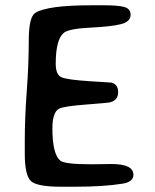

<svg xmlns="http://www.w3.org/2000/svg" viewBox="-20 -711 590 730"><path d="M487.3 -46.4Q487.3 -19.5 445.8 -12.7Q375.5 -1 263.2 -1H212.4Q119.1 -1 96.7 -23.4Q74.2 -45.9 74.2 -127V-177.7Q74.2 -262.2 81.8 -365.2Q89.4 -468.3 89.4 -557.4Q89.4 -646.5 114.3 -662.1Q160.6 -690.9 327.1 -690.9H376Q430.7 -690.9 453.6 -684.1Q476.6 -677.2 476.6 -654.8Q476.6 -628.9 440.7 -619.4Q404.8 -609.9 324.2 -606Q243.7 -602.1 223.6 -586.9Q191.9 -562.5 191.9 -468.8Q191.9 -426.3 214.4 -417Q236.8 -407.7 319.8 -402.3Q402.8 -397 403.3 -397Q429.2 -390.6 429.2 -360.6Q429.2 -330.6 399.9 -322.3Q392.1 -319.8 306.9 -313.5Q221.7 -307.1 204.1 -297.4Q179.2 -283.7 179.2 -222.7Q179.2 -125 209.5 -100.1Q226.1 -86.4 326.7 -86.4L403.8 -87.4Q487.3 -87.4 487.3 -46.4Z"/></svg>

Font: Averia Sans Libre
Style: Regular
Weight: 400
Version: Version 1.002